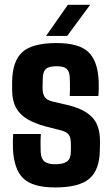

<svg xmlns="http://www.w3.org/2000/svg" viewBox="-20 -794 478 823"><path d="M216 9.5Q120.5 9.5 80 -29.2Q39.5 -68 35.5 -156.5Q35 -176.5 35.2 -193.2Q35.5 -210 36.5 -219.5H155Q153.5 -190 153.8 -172.8Q154 -155.5 154.5 -142Q156 -113 171 -101.5Q186 -90 216 -90Q251.5 -90 267.5 -102Q283.5 -114 283.5 -143Q284 -156 284 -160Q284 -164 284 -167.8Q284 -171.5 283.5 -183.5Q283.5 -203.5 275 -216Q266.5 -228.5 244 -234.5L174 -252.5Q128 -265 96.2 -284Q64.5 -303 48.5 -332.5Q32.5 -362 32 -406Q32 -416 32 -424.2Q32 -432.5 32 -441Q32.5 -531 75.2 -570.2Q118 -609.5 222.5 -609.5Q317.5 -609.5 358.2 -571.5Q399 -533.5 403 -446.5Q403.5 -436 403.2 -413.5Q403 -391 401.5 -382.5H279Q279.5 -394 279.8 -409.2Q280 -424.5 279.8 -438.8Q279.5 -453 279 -461.5Q278 -488 265.8 -499Q253.5 -510 222.5 -510Q190 -510 177.2 -499Q164.5 -488 163.5 -461.5Q163.5 -458 163 -448.5Q162.5 -439 162.5 -418Q162.5 -393 171.2 -379Q180 -365 206 -358.5L268.5 -344Q338.5 -328 373.5 -293Q408.5 -258 408.5 -190.5Q408.5 -181 408.5 -172Q408.5 -163 408 -153Q407.5 -66.5 363.5 -28.5Q319.5 9.5 216 9.5ZM177.5 -640 271 -773.5H366.5L268 -640Z"/></svg>

Font: Big Shoulders Text Thin ExtraBold
Style: Regular
Weight: 800
Version: Version 2.002